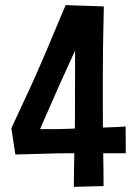

<svg xmlns="http://www.w3.org/2000/svg" viewBox="-20 -721 534 744"><path d="M120 -184.2 24 -224Q36 -249.8 48 -275.8Q60 -301.8 72.5 -328.5Q85 -355.2 97.7 -382.8Q110.4 -410.4 122.8 -438.8Q137.6 -472 152.1 -505.9Q166.6 -539.8 180.3 -572.7Q194 -605.6 207.5 -637.9Q221 -670.2 234.4 -701.2L382.4 -696Q383 -696.6 369.4 -686.8Q355.8 -677 339.5 -659.7Q323.2 -642.4 314.2 -618.6Q303 -595 286.5 -559.2Q270 -523.4 250.7 -480.7Q231.4 -438 211 -393.4Q194 -353.8 176.9 -315.8Q159.8 -277.8 145.4 -244.4Q131 -211 120 -184.2ZM39.6 -122.2 24 -224Q33.6 -223.4 52.8 -222.6Q72 -221.8 96.6 -221.3Q121.2 -220.8 148.2 -220.6Q175.2 -220.4 200.7 -220.7Q226.2 -221 246.8 -222Q273.4 -223 307.4 -224.2Q341.4 -225.4 375 -226.6Q408.6 -227.8 433.8 -228.8Q459 -229.8 466.8 -231L467.4 -127.2Q459.6 -127.2 434.2 -127.2Q408.8 -127.2 375.2 -127.2Q341.6 -127.2 307.6 -127.2Q273.6 -127.2 248.4 -127.2Q229.4 -127.2 202.6 -126.7Q175.8 -126.2 146.9 -125.2Q118 -124.2 93.4 -123.7Q68.8 -123.2 53.9 -122.7Q39 -122.2 39.6 -122.2ZM266 3Q266.6 -41.8 267.1 -78.7Q267.6 -115.6 268.4 -146.8Q269.2 -178 269.7 -205.1Q270.2 -232.2 270.4 -256.8Q270.6 -281.4 270.6 -305.6Q270.6 -346.8 270.7 -392.3Q270.8 -437.8 270.9 -486.7Q271 -535.6 270.8 -585.8Q270.6 -636 269.4 -686.4L382.4 -696Q381.8 -659.2 380.8 -621.7Q379.8 -584.2 379.3 -541.9Q378.8 -499.6 378.6 -448.8Q378.4 -398 378.4 -334.8Q378.4 -269 378.9 -219.8Q379.4 -170.6 379.9 -132.6Q380.4 -94.6 380.9 -63.1Q381.4 -31.6 381.4 0Z"/></svg>

Font: Truculenta
Style: Regular
Weight: 400
Designer: Ivan Castro, Eva Sanz & Omnibus-Type Team
Foundry: Omnibus-Type
Version: Version 1.002